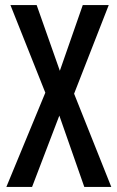

<svg xmlns="http://www.w3.org/2000/svg" viewBox="-20 -734 461 754"><path d="M417 0 271 -366 407 -714H305L215 -456L124 -714H21L158 -370L5 0H106L213 -280L311 0Z"/></svg>

Font: Noto Sans Sinhala UI ExtraCondensed Medium
Style: Regular
Weight: 500
Width: 2
Designer: Jelle Bosma - Monotype Design Team
Foundry: Monotype Imaging Inc.
Version: Version 2.006